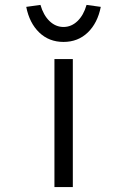

<svg xmlns="http://www.w3.org/2000/svg" viewBox="-20 -763 521 783"><path d="M202 0V-522H277V0ZM239 -592Q180 -592 140 -630.5Q100 -669 87 -735L145 -743Q157 -701 182 -677Q207 -653 239 -653Q271 -653 296 -677Q321 -701 333 -743L391 -735Q378 -669 338 -630.5Q298 -592 239 -592Z"/></svg>

Font: Lexend Zetta Light
Style: Regular
Weight: 300
Designer: Bonnie Shaver-Troup, Thomas Jockin
Foundry: Lexend
Version: Version 1.007